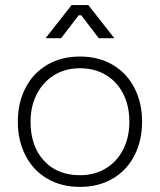

<svg xmlns="http://www.w3.org/2000/svg" viewBox="-20 -720 628 754"><path d="M50 -242Q50 -316 80 -374.5Q110 -433 165.5 -465.5Q221 -498 294 -498Q367 -498 422.5 -465.5Q478 -433 508 -374.5Q538 -316 538 -242Q538 -168 508 -109.5Q478 -51 422.5 -18.5Q367 14 294 14Q221 14 165.5 -18.5Q110 -51 80 -109.5Q50 -168 50 -242ZM100 -242Q100 -146 152.5 -89Q205 -32 294 -32Q352 -32 396 -59Q440 -86 464 -133.5Q488 -181 488 -242Q488 -304 464 -351.5Q440 -399 396 -425.5Q352 -452 294 -452Q236 -452 192 -424.5Q148 -397 124 -349.5Q100 -302 100 -242ZM299 -660H289L220 -570H159L261 -700H327L429 -570H368Z"/></svg>

Font: Space Grotesk Variable
Style: Regular
Weight: 400
Designer: Florian Karsten (Space Grotesk), Colophon Foundry (Space Mono)
Foundry: Florian Karsten
Version: Version 1.106